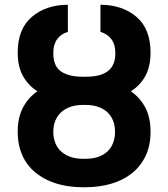

<svg xmlns="http://www.w3.org/2000/svg" viewBox="-20 -780 710 810"><path d="M137.8 -394.9Q99.1 -419.4 76.9 -459.3Q54.7 -499.3 54.7 -558.2Q54.7 -657.7 114 -708.5Q173.7 -759.6 266.3 -759.9V-645.6Q252.5 -641.3 241.3 -634.1Q230.1 -626.8 221.9 -615.9Q213.8 -605.1 209.3 -590.2Q204.9 -575.3 204.9 -555.8Q204.9 -500.4 237.9 -478.3Q270.6 -456.3 328.5 -456.3H341.6Q371.1 -456.3 394.2 -461.6Q417.3 -467 433.4 -478.7Q449.6 -490.4 458.1 -509.4Q466.6 -528.4 466.6 -555.8Q466.6 -575.3 462 -590.2Q457.4 -605.1 449 -615.9Q440.7 -626.8 429.2 -634.1Q417.6 -641.3 403.8 -645.6V-759.9Q496.4 -759.6 555.8 -708.8Q615.1 -658 615.1 -558.2Q615.1 -499.3 593 -459.2Q571 -419 532 -394.9Q571.4 -367.9 593.2 -325.8Q615.1 -283.7 615.1 -224.1Q615.1 -164.4 593.4 -120.4Q571.7 -76.3 534.4 -47.4Q497.2 -18.5 447.1 -4.3Q397 9.9 340.6 9.9H330.3Q294 9.9 259.4 4.1Q224.8 -1.8 194.2 -14.2Q163.7 -26.6 138 -45.5Q112.2 -64.3 93.8 -90.2Q75.3 -116.1 65 -149.5Q54.7 -182.9 54.7 -223.7Q54.7 -283.4 76.7 -325.8Q98.7 -368.3 137.8 -394.9ZM204.9 -223.7Q204.9 -197.8 213.4 -176.7Q221.9 -155.5 238.1 -140.8Q254.3 -126.1 277.5 -118.1Q300.8 -110.1 330.3 -110.1H340.6Q370.4 -110.1 393.6 -117.9Q416.9 -125.7 432.7 -140.4Q448.5 -155.2 456.9 -176.3Q465.2 -197.4 465.2 -224.1Q465.2 -250.4 456.9 -271.3Q448.5 -292.3 432.7 -306.8Q416.9 -321.4 393.6 -329.4Q370.4 -337.4 340.6 -337.4H330.3Q300.8 -337.4 277.5 -329.4Q254.3 -321.4 238.1 -306.6Q221.9 -291.9 213.4 -271Q204.9 -250 204.9 -223.7Z"/></svg>

Font: Inter P
Style: Bold
Weight: 700
Designer: Rasmus Andersson
Foundry: rsms
Version: Version 3.018;git-588b23468